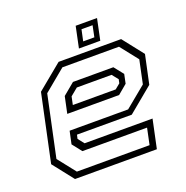

<svg xmlns="http://www.w3.org/2000/svg" viewBox="-122 -783 869 896"><g transform="rotate(-20 313.0 -335.5)"><path d="M526 -540 607 -437 576.5 -294.5 452 -191.5H180L175.5 -172L199.5 -141.5H537L507 0H100.5L19.5 -103L90.5 -437L215.5 -540ZM447 -429 484 -382.5 474.5 -337 428 -298H170.5L188 -380.5L246.5 -429ZM504.5 -510H223.5L115.5 -420.5L51 -117.5L120.5 -29.5H481.5L498.5 -110.5H177.5L140.5 -157.5L154 -220.5H444.5L549 -306.5L573.5 -422.5ZM427 -398.5H254.5L217.5 -368L209 -328H422L447.5 -349L451.5 -368ZM326 -566 348 -671H454L432 -566ZM356 -590.5H411.5L423 -646.5H368Z"/></g></svg>

Font: Tourney Light
Style: Italic
Weight: 300
Italic angle: -12°
Version: Version 1.015